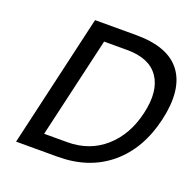

<svg xmlns="http://www.w3.org/2000/svg" viewBox="-127 -852 993 982"><g transform="rotate(20 369.5 -361.0)"><path d="M307.1 -86.9Q427.7 -86.9 512 -161.1Q596.2 -235.4 625 -361.8Q654.8 -489.3 605.2 -562Q555.7 -634.8 434.1 -634.8H308.1L181.2 -86.9ZM724.1 -361.8Q684.1 -189.9 570.1 -95Q456.1 0 285.2 0H60.1L227.1 -722.2H452.1Q626.5 -722.2 695.3 -629.2Q764.2 -536.1 724.1 -361.8Z"/></g></svg>

Font: Perun
Style: Italic
Weight: 400
Italic angle: -12°
Foundry: Stefan Peev, Context Ltd
Version: Version 001.000